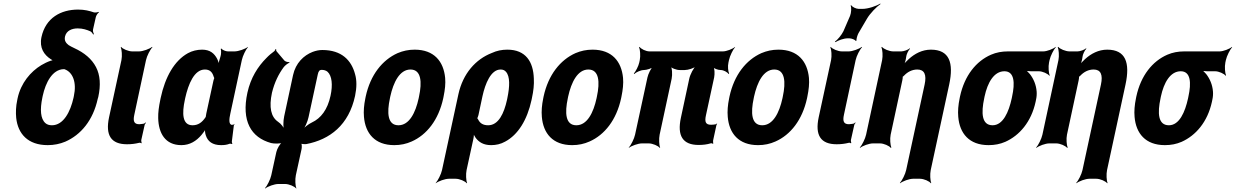

<svg xmlns="http://www.w3.org/2000/svg" viewBox="-20 -823 7092 1102"><path d="M426 -660C455 -660 479 -652 499 -643C505 -640 513 -630 515 -625L519 -627C516 -633 512 -645 514 -654L530 -725C532 -734 541 -748 548 -752L545 -755C540 -752 526 -750 519 -752C492 -761 466 -768 428 -768C330 -768 242 -721 218 -610C205 -548 233 -508 272 -483C276 -480 285 -475 290 -475L292 -479C287 -479 276 -476 270 -474C252 -468 234 -459 217 -449C156 -412 100 -347 81 -259L79 -249C71 -212 70 -178 73 -146C83 -55 140 10 254 10C290 10 324 3 355 -10C444 -49 514 -132 541 -256L544 -266C559 -335 555 -392 531 -438C507 -484 465 -520 406 -547C392 -553 383 -559 374 -564C360 -575 348 -588 353 -613C361 -648 394 -660 426 -660ZM344 -426H350C351 -426 352 -425 352 -425C398 -408 421 -350 404 -272L402 -262C384 -181 344 -104 278 -104C263 -104 250 -108 241 -116C212 -141 209 -195 223 -262L225 -272C242 -351 281 -423 344 -426Z M709 5C735 5 757 2 777 -3C781 -5 789 -3 791 0L793 -3C792 -6 790 -15 791 -20L810 -105C811 -110 815 -115 818 -118L815 -120C813 -118 808 -113 804 -113L798 -112L780 -110C751 -110 742 -125 751 -165L818 -478C823 -502 842 -539 855 -552L853 -554C838 -542 800 -528 778 -528H739C717 -528 684 -542 675 -554L673 -552C679 -539 682 -502 677 -478L606 -150C584 -47 617 5 709 5Z M1312 -107 1313 -104 1311 -106C1292 -109 1295 -140 1302 -171L1368 -478C1373 -502 1391 -539 1403 -552V-554C1388 -542 1349 -528 1326 -528H1288C1275 -528 1255 -537 1250 -545L1247 -542C1250 -535 1250 -510 1245 -497C1240 -482 1233 -458 1233 -446L1238 -447C1237 -457 1232 -475 1226 -486C1210 -516 1186 -538 1140 -538C1111 -538 1083 -531 1059 -518C981 -475 928 -382 902 -260L900 -250C892 -212 887 -177 888 -145C890 -59 928 10 1021 10C1070 10 1107 -14 1136 -48C1146 -59 1159 -77 1162 -87H1158C1155 -77 1157 -58 1161 -47C1172 -11 1200 10 1249 10C1268 10 1283 8 1298 2C1302 1 1308 2 1311 4L1314 0C1312 -1 1310 -8 1311 -13L1322 -102C1322 -105 1325 -108 1326 -110L1324 -112C1323 -111 1321 -107 1319 -107ZM1205 -360 1164 -171 1161 -153C1161 -153 1160 -149 1161 -149C1161 -149 1162 -153 1162 -153C1161 -153 1159 -149 1159 -149C1140 -121 1118 -104 1085 -104C1026 -104 1024 -172 1041 -250L1043 -260C1061 -341 1095 -424 1156 -424C1185 -424 1199 -408 1206 -384C1207 -382 1210 -373 1211 -374V-378C1210 -377 1206 -363 1205 -360Z M1611 -477 1567 -529C1565 -531 1565 -538 1565 -541H1561C1561 -538 1558 -532 1554 -529C1539 -518 1523 -505 1509 -490C1460 -441 1419 -377 1400 -291C1365 -129 1420 -34 1536 -2C1552 2 1590 3 1603 -5L1602 -8C1588 -1 1570 31 1566 50L1537 183C1532 207 1513 244 1501 257L1502 259C1517 247 1555 233 1578 233H1616C1639 233 1671 247 1680 259L1681 257C1675 244 1673 207 1678 183L1711 32C1713 21 1713 1 1707 -4L1704 -1C1708 4 1728 5 1738 4C1873 -22 1982 -105 2018 -273C2028 -321 2028 -363 2018 -397C1997 -477 1941 -536 1830 -536C1811 -536 1793 -532 1774 -525C1723 -505 1677 -461 1662 -392L1611 -155C1605 -128 1605 -87 1611 -70L1615 -73C1611 -90 1593 -113 1576 -124C1535 -152 1523 -207 1541 -291C1556 -352 1580 -399 1608 -437C1615 -447 1634 -461 1641 -463V-467C1634 -465 1617 -469 1611 -477ZM1827 -422C1840 -422 1852 -418 1860 -411C1885 -388 1891 -337 1877 -273C1860 -194 1822 -144 1770 -120C1750 -111 1723 -89 1712 -74L1715 -72C1729 -87 1746 -126 1751 -151L1804 -396C1808 -414 1813 -422 1827 -422Z M2079 -269 2077 -259C2069 -220 2066 -185 2069 -152C2077 -58 2131 10 2243 10C2279 10 2312 3 2343 -11C2429 -49 2497 -134 2524 -259L2526 -269C2534 -308 2538 -343 2535 -376C2526 -470 2472 -538 2360 -538C2324 -538 2293 -531 2262 -518C2175 -479 2106 -394 2079 -269ZM2385 -269 2383 -259C2365 -176 2329 -104 2267 -104C2204 -104 2200 -175 2218 -259L2220 -269C2238 -351 2274 -424 2336 -424C2398 -424 2403 -352 2385 -269Z M2799 10C2827 10 2854 4 2879 -10C2953 -49 3006 -134 3031 -250L3033 -260C3042 -301 3046 -338 3044 -372C3041 -468 2998 -538 2892 -538C2860 -538 2831 -532 2803 -519C2710 -483 2637 -401 2611 -282L2517 153C2512 177 2493 214 2481 227V229C2496 217 2534 203 2557 203H2595C2618 203 2650 217 2659 229L2661 227C2655 214 2653 177 2658 153L2697 -26C2700 -39 2701 -57 2699 -66L2695 -64C2696 -55 2704 -41 2710 -32C2729 -7 2755 10 2799 10ZM2782 -104C2752 -104 2735 -116 2725 -136C2724 -139 2719 -146 2717 -145L2718 -141C2720 -143 2725 -159 2726 -162L2749 -270C2765 -344 2798 -424 2853 -424C2867 -424 2876 -420 2884 -411C2908 -384 2906 -327 2892 -260L2890 -250C2873 -172 2841 -104 2782 -104Z M3100 -269 3098 -259C3090 -220 3087 -185 3090 -152C3098 -58 3152 10 3264 10C3300 10 3333 3 3364 -11C3450 -49 3518 -134 3545 -259L3547 -269C3555 -308 3559 -343 3556 -376C3547 -470 3493 -538 3381 -538C3345 -538 3314 -531 3283 -518C3196 -479 3127 -394 3100 -269ZM3406 -269 3404 -259C3386 -176 3350 -104 3288 -104C3225 -104 3221 -175 3239 -259L3241 -269C3259 -351 3295 -424 3357 -424C3419 -424 3424 -352 3406 -269Z M3990 9C4016 9 4038 6 4058 0C4062 -2 4070 0 4072 3L4074 0C4073 -3 4072 -12 4073 -17L4092 -105C4093 -108 4095 -111 4096 -113L4095 -115C4094 -114 4091 -110 4089 -110C4081 -108 4071 -107 4061 -107C4031 -107 4023 -122 4032 -162L4079 -379C4083 -399 4082 -433 4073 -444L4069 -441C4076 -430 4100 -421 4117 -421C4133 -421 4155 -409 4162 -398L4165 -401C4159 -412 4156 -443 4161 -464L4164 -478C4169 -502 4187 -539 4199 -552V-554C4185 -542 4150 -528 4129 -528H3708C3687 -528 3659 -542 3651 -554L3648 -552C3654 -539 3657 -502 3652 -478L3649 -464C3645 -444 3628 -412 3618 -401L3620 -398C3631 -409 3659 -421 3675 -421C3691 -421 3721 -430 3732 -441L3730 -444C3717 -433 3700 -398 3696 -378L3625 -50C3620 -26 3601 11 3589 24V26C3604 14 3642 0 3665 0H3703C3726 0 3758 14 3767 26L3769 24C3763 11 3761 -26 3766 -50L3835 -371C3840 -395 3838 -435 3828 -447L3825 -445C3832 -432 3862 -421 3882 -421H3910C3930 -421 3965 -432 3978 -445L3977 -447C3961 -435 3941 -395 3936 -371L3888 -147C3866 -44 3898 9 3990 9Z M4167 -269 4165 -259C4157 -220 4154 -185 4157 -152C4165 -58 4219 10 4331 10C4367 10 4400 3 4431 -11C4517 -49 4585 -134 4612 -259L4614 -269C4622 -308 4626 -343 4623 -376C4614 -470 4560 -538 4448 -538C4412 -538 4381 -531 4350 -518C4263 -479 4194 -394 4167 -269ZM4473 -269 4471 -259C4453 -176 4417 -104 4355 -104C4292 -104 4288 -175 4306 -259L4308 -269C4326 -351 4362 -424 4424 -424C4486 -424 4491 -352 4473 -269Z M4782 5C4808 5 4830 2 4850 -3C4854 -5 4862 -3 4864 0L4866 -3C4865 -6 4863 -15 4864 -20L4883 -105C4884 -110 4888 -115 4891 -118L4888 -120C4886 -118 4881 -113 4877 -113L4871 -112L4853 -110C4824 -110 4815 -125 4824 -165L4891 -478C4896 -502 4915 -539 4928 -552L4926 -554C4911 -542 4873 -528 4851 -528H4812C4790 -528 4757 -542 4748 -554L4746 -552C4752 -539 4755 -502 4750 -478L4679 -150C4657 -47 4690 5 4782 5ZM4859 -732 4821 -644C4811 -623 4787 -594 4772 -584L4775 -581C4790 -591 4823 -603 4845 -603H4855C4867 -603 4889 -595 4891 -588L4896 -590C4894 -597 4901 -621 4907 -632L4955 -714C4974 -747 5012 -785 5033 -799V-803C5010 -788 4962 -772 4930 -772H4909C4894 -772 4871 -783 4866 -793L4862 -791C4868 -781 4866 -749 4859 -732Z M5245 -424C5286 -424 5299 -394 5287 -338L5181 153C5176 177 5157 214 5145 227L5146 229C5161 217 5198 203 5221 203H5260C5283 203 5314 217 5323 229L5325 227C5319 214 5317 177 5322 153L5428 -338C5455 -463 5429 -538 5323 -538C5273 -538 5230 -515 5196 -484C5184 -473 5167 -456 5161 -445L5165 -443C5171 -454 5178 -474 5180 -489L5181 -496C5182 -510 5194 -535 5203 -543L5202 -546C5192 -537 5167 -528 5153 -528H5107C5084 -528 5051 -542 5042 -554L5039 -552C5045 -539 5048 -502 5043 -478L4951 -50C4946 -26 4927 11 4915 24L4916 26C4931 14 4968 0 4991 0H5030C5053 0 5084 14 5093 26L5096 24C5090 11 5087 -26 5092 -50L5159 -362C5160 -366 5163 -383 5160 -385L5158 -382C5160 -380 5167 -387 5170 -390C5189 -410 5215 -424 5245 -424Z M6001 -464 6004 -478C6009 -502 6028 -539 6040 -552L6039 -554C6025 -542 5989 -528 5968 -528H5765C5730 -528 5698 -522 5668 -509C5583 -472 5516 -390 5490 -269L5488 -259C5480 -220 5477 -185 5480 -152C5488 -58 5542 10 5654 10C5689 10 5720 4 5750 -9C5831 -45 5899 -123 5924 -239L5926 -249C5930 -266 5931 -282 5930 -297C5927 -337 5912 -371 5891 -398C5883 -407 5871 -420 5863 -424L5860 -420C5867 -416 5883 -414 5896 -414H5942C5964 -414 5994 -400 6003 -388L6005 -390C5999 -403 5996 -440 6001 -464ZM5745 -414C5803 -414 5806 -346 5789 -269L5787 -259C5770 -180 5737 -104 5677 -104C5614 -104 5611 -175 5629 -259L5631 -269C5648 -349 5685 -414 5745 -414Z M6257 -424C6298 -424 6311 -394 6299 -338L6193 153C6188 177 6169 214 6157 227L6158 229C6173 217 6210 203 6233 203H6272C6295 203 6326 217 6335 229L6337 227C6331 214 6329 177 6334 153L6440 -338C6467 -463 6441 -538 6335 -538C6285 -538 6242 -515 6208 -484C6196 -473 6179 -456 6173 -445L6177 -443C6183 -454 6190 -474 6192 -489L6193 -496C6194 -510 6206 -535 6215 -543L6214 -546C6204 -537 6179 -528 6165 -528H6119C6096 -528 6063 -542 6054 -554L6051 -552C6057 -539 6060 -502 6055 -478L5963 -50C5958 -26 5939 11 5927 24L5928 26C5943 14 5980 0 6003 0H6042C6065 0 6096 14 6105 26L6108 24C6102 11 6099 -26 6104 -50L6171 -362C6172 -366 6175 -383 6172 -385L6170 -382C6172 -380 6179 -387 6182 -390C6201 -410 6227 -424 6257 -424Z M7013 -464 7016 -478C7021 -502 7040 -539 7052 -552L7051 -554C7037 -542 7001 -528 6980 -528H6777C6742 -528 6710 -522 6680 -509C6595 -472 6528 -390 6502 -269L6500 -259C6492 -220 6489 -185 6492 -152C6500 -58 6554 10 6666 10C6701 10 6732 4 6762 -9C6843 -45 6911 -123 6936 -239L6938 -249C6942 -266 6943 -282 6942 -297C6939 -337 6924 -371 6903 -398C6895 -407 6883 -420 6875 -424L6872 -420C6879 -416 6895 -414 6908 -414H6954C6976 -414 7006 -400 7015 -388L7017 -390C7011 -403 7008 -440 7013 -464ZM6757 -414C6815 -414 6818 -346 6801 -269L6799 -259C6782 -180 6749 -104 6689 -104C6626 -104 6623 -175 6641 -259L6643 -269C6660 -349 6697 -414 6757 -414Z"/></svg>

Font: Asimov
Style: EdgeExtremeIt
Weight: 500
Designer: Google
Version: Version 2.000980: 2014